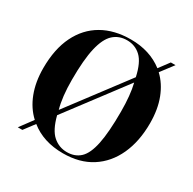

<svg xmlns="http://www.w3.org/2000/svg" viewBox="-165 -914 1102 1097"><g transform="rotate(30 386.0 -365.0)"><path d="M86 14 149 -71Q98 -118 70.5 -189.5Q43 -261 43 -352Q43 -478 86 -565.5Q129 -653 208 -698.5Q287 -744 396 -744Q521 -744 608 -677L658 -744H689L626 -661Q675 -615 702 -545Q729 -475 729 -383Q729 -264 688 -174.5Q647 -85 570 -35.5Q493 14 383 14Q254 14 168 -55L116 14ZM239 -189 527 -571Q508 -658 470.5 -693.5Q433 -729 379 -729Q326 -729 290 -696Q254 -663 236 -586Q218 -509 218 -376Q218 -263 239 -189ZM399 -3Q452 -3 486 -35Q520 -67 536 -144.5Q552 -222 552 -358Q552 -467 534 -540L246 -158Q268 -72 307.5 -37.5Q347 -3 399 -3Z"/></g></svg>

Font: Literata 72pt
Style: Bold
Weight: 700
Designer: Latin by Veronika Burian and Jose Scaglione. Greek by Irene Vlachou. Cyrillic by Vera Evstafieva.
Foundry: TypeTogether
Version: Version 3.002